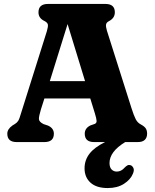

<svg xmlns="http://www.w3.org/2000/svg" viewBox="-20 -720 784 973"><path d="M253 -42.5Q253 0 205 0H64.5Q17 0 17 -42.5Q17 -65.5 43 -84L56 -92Q66.5 -98.5 72.5 -108Q78.5 -117.5 87.5 -149L217.5 -562Q224.5 -585.5 222.5 -595.8Q220.5 -606 204.5 -614Q175 -628 175 -657.5Q175 -700 223 -700H514.5Q562 -700 562 -657.5Q562 -628 531.5 -612.5Q519.5 -606.5 517.5 -596Q515.5 -585.5 522 -564L646 -173Q658.5 -133.5 667.8 -115.8Q677 -98 693.5 -89.5Q712 -79.5 718.8 -69Q725.5 -58.5 725.5 -42.5Q725.5 -23 714 -11.5Q702.5 0 678 0H614.5Q535 48.5 535 106Q535 128 545.5 138.8Q556 149.5 572 149.5Q594.5 149.5 612 129Q619.5 121.5 626 118Q632.5 114.5 641 117Q650 119.5 655.8 130.8Q661.5 142 653.5 160.5Q641.5 190 608.2 211.5Q575 233 526 233Q469 233 438.8 205.8Q408.5 178.5 408.5 133Q408.5 91.5 433.5 59Q458.5 26.5 512.5 0H457Q409.5 0 409.5 -42.5Q409.5 -70.5 438.5 -84.5L460 -92Q470 -96 469.5 -107.5Q469 -119 460.5 -146.5L437.5 -221H205L187.5 -166Q177 -131.5 177.2 -117Q177.5 -102.5 201 -91L223.5 -83.5Q253 -70 253 -42.5ZM232.5 -309H411L322.5 -598Z"/></svg>

Font: Fraunces 72pt SuperSoft
Style: Bold
Weight: 700
Version: Version 1.000;[0bf87f6ff]